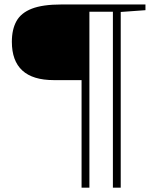

<svg xmlns="http://www.w3.org/2000/svg" viewBox="-20 -727 714 858"><path d="M379.5 111.5H344.5V-369H220.5Q33 -369 33 -540.5Q33 -595.5 53.5 -632.5Q74 -669.5 122.2 -688.2Q170.5 -707 254.5 -707H630V-681.5L519.5 -673.5V111.5H484.5V-674.5H379.5Z"/></svg>

Font: Newsreader 6pt ExtraLight
Style: Regular
Weight: 275
Designer: Hugues Gentile
Foundry: Production Type
Version: Version 1.003; ttfautohint (v1.8.3)